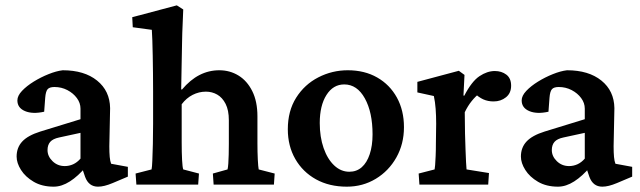

<svg xmlns="http://www.w3.org/2000/svg" viewBox="-20 -700 2428 728"><path d="M183.6 7.8Q139.6 7.8 107.9 -10.7Q76.2 -29.3 59.6 -55.7Q43 -82 43 -106.4Q43 -140.6 64.5 -163.6Q85.9 -186.5 132.8 -201.2L285.2 -248V-288.1Q285.2 -309.6 271.5 -328.1Q257.8 -346.7 235.4 -358.4Q212.9 -370.1 186.5 -370.1Q168 -370.1 160.6 -361.8Q153.3 -353.5 151.4 -329.1L147.5 -276.4Q103.5 -266.6 74.7 -278.8Q45.9 -291 45.9 -319.3Q45.9 -336.9 63.5 -355.5Q81.1 -374 107.9 -390.6Q134.8 -407.2 164.1 -418.9Q193.4 -430.7 217.8 -433.6Q299.8 -433.6 348.1 -394.5Q396.5 -355.5 397.5 -290L394.5 -145.5Q394.5 -121.1 396 -105Q397.5 -88.9 401.4 -79.1L464.8 -67.4V-30.3L407.2 -5.9Q390.6 1 377 4.4Q363.3 7.8 351.6 7.8Q316.4 7.8 302.7 -29.3L288.1 -72.3L306.6 -68.4Q276.4 -32.2 245.1 -12.2Q213.9 7.8 183.6 7.8ZM225.6 -70.3Q242.2 -70.3 257.3 -77.1Q272.5 -84 285.2 -98.6V-196.3L204.1 -178.7Q180.7 -173.8 170.4 -162.1Q160.2 -150.4 160.2 -130.9Q160.2 -107.4 179.2 -88.9Q198.2 -70.3 225.6 -70.3Z M497.1 0 494.1 -42 554.7 -57.6Q556.6 -66.4 557.6 -91.8Q558.6 -117.2 559.6 -153.8Q560.5 -190.4 560.5 -230.5V-352.5Q560.5 -385.7 560.1 -420.9Q559.6 -456.1 559.1 -488.8Q558.6 -521.5 557.6 -547.4Q556.6 -573.2 555.7 -586.9L483.4 -596.7L481.4 -634.8L650.4 -679.7L674.8 -664.1Q673.8 -633.8 672.4 -605Q670.9 -576.2 670.4 -542Q669.9 -507.8 668.9 -464.4Q668 -420.9 667 -361.3L669.9 -360.4Q701.2 -397.5 736.3 -415.5Q771.5 -433.6 811.5 -433.6Q851.6 -433.6 884.3 -413.6Q917 -393.6 936.5 -354.5Q956.1 -315.4 956.1 -258.8V-157.2Q956.1 -124 957.5 -95.2Q959 -66.4 960.9 -57.6L1021.5 -42L1018.6 0H790L787.1 -42L842.8 -57.6Q844.7 -65.4 845.7 -80.1Q846.7 -94.7 847.2 -114.3Q847.7 -133.8 847.7 -154.3V-244.1Q847.7 -282.2 835.4 -306.2Q823.2 -330.1 803.7 -341.3Q784.2 -352.5 760.7 -352.5Q734.4 -352.5 710.4 -340.3Q686.5 -328.1 668.9 -304.7V-160.2Q668.9 -121.1 670.4 -93.3Q671.9 -65.4 674.8 -57.6L734.4 -42L731.4 0Z M1294.9 7.8Q1228.5 7.8 1178.2 -20Q1127.9 -47.9 1099.6 -97.2Q1071.3 -146.5 1071.3 -210Q1071.3 -279.3 1103 -329.6Q1134.8 -379.9 1187 -406.7Q1239.3 -433.6 1298.8 -433.6Q1362.3 -433.6 1410.2 -406.2Q1458 -378.9 1484.9 -330.1Q1511.7 -281.2 1511.7 -217.8Q1511.7 -154.3 1482.9 -103Q1454.1 -51.8 1404.8 -22Q1355.5 7.8 1294.9 7.8ZM1304.7 -48.8Q1332 -48.8 1351.6 -65.9Q1371.1 -83 1381.8 -115.2Q1392.6 -147.5 1392.6 -190.4Q1392.6 -274.4 1363.3 -327.1Q1334 -379.9 1285.2 -379.9Q1243.2 -379.9 1217.8 -339.8Q1192.4 -299.8 1192.4 -233.4Q1192.4 -180.7 1207 -138.7Q1221.7 -96.7 1247.1 -72.8Q1272.5 -48.8 1304.7 -48.8Z M1570.3 0 1567.4 -42 1627.9 -57.6Q1628.9 -61.5 1629.9 -74.2Q1630.9 -86.9 1631.8 -107.9Q1632.8 -128.9 1632.8 -157.2L1633.8 -231.4Q1633.8 -261.7 1631.8 -287.6Q1629.9 -313.5 1625 -335.9L1562.5 -349.6V-389.6L1719.7 -431.6L1741.2 -416L1737.3 -337.9L1740.2 -336.9Q1768.6 -391.6 1797.9 -411.1Q1827.1 -430.7 1856.4 -430.7Q1881.8 -430.7 1899.9 -417Q1918 -403.3 1918 -375Q1918 -346.7 1898.4 -331.1Q1878.9 -315.4 1851.6 -315.4Q1830.1 -315.4 1812.5 -323.2Q1794.9 -331.1 1775.4 -349.6L1798.8 -346.7Q1783.2 -335 1768.6 -316.9Q1753.9 -298.8 1742.2 -274.4L1743.2 -193.4Q1744.1 -161.1 1745.1 -133.3Q1746.1 -105.5 1747.1 -85.4Q1748 -65.4 1749 -57.6L1834 -43.9L1831.1 0Z M2095.7 7.8Q2051.8 7.8 2020 -10.7Q1988.3 -29.3 1971.7 -55.7Q1955.1 -82 1955.1 -106.4Q1955.1 -140.6 1976.6 -163.6Q1998 -186.5 2044.9 -201.2L2197.3 -248V-288.1Q2197.3 -309.6 2183.6 -328.1Q2169.9 -346.7 2147.5 -358.4Q2125 -370.1 2098.6 -370.1Q2080.1 -370.1 2072.8 -361.8Q2065.4 -353.5 2063.5 -329.1L2059.6 -276.4Q2015.6 -266.6 1986.8 -278.8Q1958 -291 1958 -319.3Q1958 -336.9 1975.6 -355.5Q1993.2 -374 2020 -390.6Q2046.9 -407.2 2076.2 -418.9Q2105.5 -430.7 2129.9 -433.6Q2211.9 -433.6 2260.3 -394.5Q2308.6 -355.5 2309.6 -290L2306.6 -145.5Q2306.6 -121.1 2308.1 -105Q2309.6 -88.9 2313.5 -79.1L2377 -67.4V-30.3L2319.3 -5.9Q2302.7 1 2289.1 4.4Q2275.4 7.8 2263.7 7.8Q2228.5 7.8 2214.8 -29.3L2200.2 -72.3L2218.8 -68.4Q2188.5 -32.2 2157.2 -12.2Q2126 7.8 2095.7 7.8ZM2137.7 -70.3Q2154.3 -70.3 2169.4 -77.1Q2184.6 -84 2197.3 -98.6V-196.3L2116.2 -178.7Q2092.8 -173.8 2082.5 -162.1Q2072.3 -150.4 2072.3 -130.9Q2072.3 -107.4 2091.3 -88.9Q2110.4 -70.3 2137.7 -70.3Z"/></svg>

Font: Crimson Pro SemiBold
Style: Regular
Weight: 600
Designer: Jacques Le Bailly
Foundry: Baron von Fonthausen
Version: Version 1.003